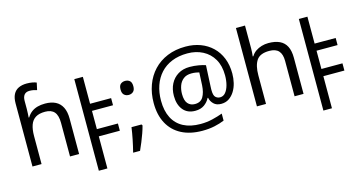

<svg xmlns="http://www.w3.org/2000/svg" viewBox="-95 -1182 3351 1798"><g transform="rotate(-15 1580.0 -283.0)"><path d="M85 -611Q85 -665 102.5 -699Q120 -733 153.5 -749Q187 -765 233 -765Q262 -765 286.5 -760.5Q311 -756 327 -749L312 -680Q296 -685 278.5 -688.5Q261 -692 241 -692Q207 -692 190 -671.5Q173 -651 173 -613V-535Q173 -513 171.5 -488Q170 -463 169 -452H174Q193 -483 218.5 -502Q244 -521 277 -530Q310 -539 350 -539Q410 -539 451.5 -518Q493 -497 515 -453.5Q537 -410 537 -343V0H449V-326Q449 -398 420 -431.5Q391 -465 331 -465Q273 -465 238.5 -443.5Q204 -422 188.5 -379Q173 -336 173 -271V0H85Z M733 -428H962V-359H733ZM733 -182H962V-112H733ZM675 -689H758V199H675Z M1173 -116 1180 -105Q1171 -70 1157.5 -32Q1144 6 1128.5 44Q1113 82 1096 119H1029Q1044 60 1056.5 -2Q1069 -64 1076 -116ZM1130 -414Q1104 -414 1086 -430Q1068 -446 1068 -482Q1068 -520 1086 -535Q1104 -550 1130 -550Q1156 -550 1174 -535Q1192 -520 1192 -482Q1192 -446 1174 -430Q1156 -414 1130 -414Z M2118 -357Q2118 -311 2107.5 -267Q2097 -223 2075 -187.5Q2053 -152 2021 -130.5Q1989 -109 1945 -109Q1899 -109 1872.5 -135.5Q1846 -162 1840 -196H1835Q1817 -159 1782 -134Q1747 -109 1694 -109Q1618 -109 1576.5 -160Q1535 -211 1535 -295Q1535 -361 1561 -411.5Q1587 -462 1634.5 -491Q1682 -520 1747 -520Q1791 -520 1833.5 -512.5Q1876 -505 1900 -496L1890 -293Q1889 -275 1889 -267.5Q1889 -260 1889 -257Q1889 -205 1907.5 -188Q1926 -171 1951 -171Q1982 -171 2003.5 -196.5Q2025 -222 2036.5 -264.5Q2048 -307 2048 -358Q2048 -451 2010.5 -515.5Q1973 -580 1907.5 -614Q1842 -648 1759 -648Q1674 -648 1608 -621Q1542 -594 1497.5 -545Q1453 -496 1430 -429.5Q1407 -363 1407 -283Q1407 -185 1442 -116.5Q1477 -48 1544.5 -12.5Q1612 23 1710 23Q1771 23 1826.5 9.5Q1882 -4 1925 -20V48Q1882 66 1828.5 77.5Q1775 89 1710 89Q1592 89 1508 45Q1424 1 1379.5 -81.5Q1335 -164 1335 -280Q1335 -373 1364 -452.5Q1393 -532 1448 -590.5Q1503 -649 1581.5 -681.5Q1660 -714 1759 -714Q1837 -714 1902.5 -689.5Q1968 -665 2016.5 -618.5Q2065 -572 2091.5 -506Q2118 -440 2118 -357ZM1613 -293Q1613 -229 1638.5 -200Q1664 -171 1707 -171Q1763 -171 1787.5 -213Q1812 -255 1816 -322L1822 -447Q1809 -451 1789 -454Q1769 -457 1748 -457Q1699 -457 1669 -433Q1639 -409 1626 -371.5Q1613 -334 1613 -293Z M2349 -537Q2349 -518 2347.5 -498Q2346 -478 2344 -462H2350Q2367 -490 2393 -508Q2419 -526 2451 -535.5Q2483 -545 2517 -545Q2582 -545 2625.5 -524.5Q2669 -504 2691 -461Q2713 -418 2713 -349V0H2626V-343Q2626 -408 2597 -440Q2568 -472 2506 -472Q2416 -472 2382.5 -421.5Q2349 -371 2349 -277V0H2261V-760H2349Z M2910 -428H3139V-359H2910ZM2910 -182H3139V-112H2910ZM2852 -689H2935V199H2852Z"/></g></svg>

Font: hexlkorean05
Style: Book
Weight: 400
Designer: Jelle Bosma - Monotype Design Team
Foundry: Monotype Imaging Inc.
Version: Version 2.003